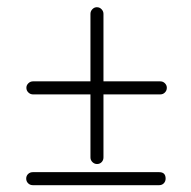

<svg xmlns="http://www.w3.org/2000/svg" viewBox="-20 -514 538 540"><path d="M252.4 -493.7Q260.3 -493.7 265.6 -488Q271 -482.4 271 -475.1V-285.2H430.7Q438.5 -285.2 443.8 -279.8Q449.2 -274.4 449.2 -267.1Q449.2 -259.3 443.8 -253.9Q438.5 -248.5 430.7 -248.5H271V-71.3Q271 -63.5 265.9 -58.1Q260.7 -52.7 252.9 -52.7Q245.6 -52.7 240 -58.1Q234.4 -63.5 234.4 -71.3V-248.5H72.8Q65.4 -248.5 59.8 -253.9Q54.2 -259.3 54.2 -267.1Q54.2 -274.4 59.8 -279.8Q65.4 -285.2 72.8 -285.2H234.4V-475.1Q234.4 -482.4 239.7 -488Q245.1 -493.7 252.4 -493.7ZM72.3 -29.8H427.7Q445.8 -29.8 445.8 -11.7Q445.8 -3.9 440.7 1.5Q435.5 6.8 427.7 6.8H72.3Q64.5 6.8 59.1 1.5Q53.7 -3.9 53.7 -11.7Q53.7 -19.5 59.1 -24.7Q64.5 -29.8 72.3 -29.8Z"/></svg>

Font: Manjari Thin
Style: Regular
Weight: 100
Designer: Santhosh Thottingal <santhosh.thottingal@gmail.com>
Version: Version 2.000